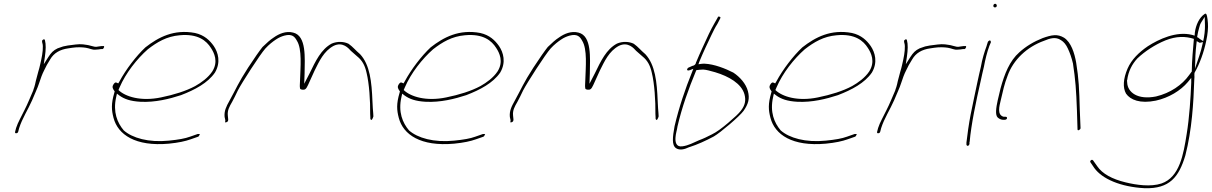

<svg xmlns="http://www.w3.org/2000/svg" viewBox="-20 -729 6394 1013"><path d="M60 -35C58 -28 61 -26 64 -26C71 -26 73 -27 76 -34L81 -53C97 -104 128 -151 149 -199C162 -232 178 -263 187 -292C194 -314 203 -339 213 -358L227 -386L245 -416C264 -449 296 -468 341 -474L361 -477C388 -481 415 -480 433 -477C453 -474 467 -465 483 -467H484C492 -467 507 -469 512 -470H521C528 -472 535 -489 523 -486H516C507 -484 496 -484 488 -482H486C480 -482 477 -483 473 -484L457 -488C450 -490 446 -491 439 -492L418 -495C395 -498 365 -492 338 -489L313 -484L284 -474C261 -463 250 -451 235 -428L211 -390L217 -431C222 -466 223 -495 217 -517C215 -527 200 -518 202 -511V-510C202 -503 206 -498 206 -485C207 -457 200 -423 192 -389C189 -375 186 -364 182 -351C178 -332 172 -317 169 -302L165 -284C163 -275 160 -266 157 -258L155 -251C140 -217 126 -181 109 -148C94 -116 74 -83 65 -54ZM147 -189Z M578 -282C569 -270 577 -257 585 -247L583 -239C566 -181 568 -149 579 -107C602 -19 694 45 871 29C922 24 958 16 986 6L1026 -8C1028 -9 1031 -12 1033 -18C1035 -20 1036 -21 1031 -22H1023L983 -8C956 2 921 8 871 13C764 24 678 -1 633 -41C599 -81 575 -138 593 -217L597 -235L610 -225C635 -207 667 -195 721 -192C798 -188 874 -207 935 -227C1008 -255 1076 -291 1114 -346C1146 -400 1131 -452 1108 -486C1087 -516 1058 -544 1009 -555C898 -576 816 -533 747 -479C699 -434 645 -364 610 -299L604 -289L595 -293C589 -296 584 -292 578 -283ZM605 -254 611 -268C643 -343 703 -419 760 -469C809 -507 859 -537 928 -543C1025 -552 1069 -514 1093 -476C1110 -450 1133 -404 1100 -352C1078 -319 1042 -293 1010 -275C962 -249 898 -229 829 -215C723 -193 641 -219 605 -254ZM611 -268Z M1165 -112 1169 -94C1167 -86 1167 -80 1174 -84C1181 -86 1184 -90 1184 -98V-99L1182 -119C1179 -147 1190 -166 1205 -192C1214 -208 1224 -229 1235 -252C1255 -291 1352 -442 1380 -473C1399 -494 1420 -510 1435 -520C1451 -531 1466 -537 1480 -541C1521 -552 1535 -535 1546 -515C1575 -470 1565 -373 1563 -305C1562 -284 1561 -270 1563 -264C1563 -260 1564 -258 1574 -256C1590 -254 1595 -259 1605 -280C1616 -306 1628 -329 1640 -357C1664 -405 1688 -459 1740 -487C1789 -511 1820 -473 1831 -461L1864 -432C1893 -409 1906 -381 1914 -345C1928 -288 1934 -196 1933 -128L1934 -109C1933 -105 1934 -104 1935 -100C1940 -89 1947 -104 1950 -115L1949 -133C1948 -145 1946 -167 1945 -196C1941 -296 1932 -387 1880 -443C1856 -463 1842 -482 1819 -498C1795 -510 1760 -512 1730 -499C1674 -469 1645 -407 1613 -341L1585 -287L1587 -341C1588 -423 1598 -540 1527 -557C1489 -567 1452 -551 1424 -531C1405 -519 1387 -502 1365 -481C1349 -461 1323 -424 1289 -372C1236 -290 1227 -263 1191 -198C1173 -166 1162 -143 1165 -112Z M2083 -282C2074 -270 2082 -257 2090 -247L2088 -239C2071 -181 2073 -149 2084 -107C2107 -19 2199 45 2376 29C2427 24 2463 16 2491 6L2531 -8C2533 -9 2536 -12 2538 -18C2540 -20 2541 -21 2536 -22H2528L2488 -8C2461 2 2426 8 2376 13C2269 24 2183 -1 2138 -41C2104 -81 2080 -138 2098 -217L2102 -235L2115 -225C2140 -207 2172 -195 2226 -192C2303 -188 2379 -207 2440 -227C2513 -255 2581 -291 2619 -346C2651 -400 2636 -452 2613 -486C2592 -516 2563 -544 2514 -555C2403 -576 2321 -533 2252 -479C2204 -434 2150 -364 2115 -299L2109 -289L2100 -293C2094 -296 2089 -292 2083 -283ZM2110 -254 2116 -268C2148 -343 2208 -419 2265 -469C2314 -507 2364 -537 2433 -543C2530 -552 2574 -514 2598 -476C2615 -450 2638 -404 2605 -352C2583 -319 2547 -293 2515 -275C2467 -249 2403 -229 2334 -215C2228 -193 2146 -219 2110 -254ZM2116 -268Z M2670 -112 2674 -94C2672 -86 2672 -80 2679 -84C2686 -86 2689 -90 2689 -98V-99L2687 -119C2684 -147 2695 -166 2710 -192C2719 -208 2729 -229 2740 -252C2760 -291 2857 -442 2885 -473C2904 -494 2925 -510 2940 -520C2956 -531 2971 -537 2985 -541C3026 -552 3040 -535 3051 -515C3080 -470 3070 -373 3068 -305C3067 -284 3066 -270 3068 -264C3068 -260 3069 -258 3079 -256C3095 -254 3100 -259 3110 -280C3121 -306 3133 -329 3145 -357C3169 -405 3193 -459 3245 -487C3294 -511 3325 -473 3336 -461L3369 -432C3398 -409 3411 -381 3419 -345C3433 -288 3439 -196 3438 -128L3439 -109C3438 -105 3439 -104 3440 -100C3445 -89 3452 -104 3455 -115L3454 -133C3453 -145 3451 -167 3450 -196C3446 -296 3437 -387 3385 -443C3361 -463 3347 -482 3324 -498C3300 -510 3265 -512 3235 -499C3179 -469 3150 -407 3118 -341L3090 -287L3092 -341C3093 -423 3103 -540 3032 -557C2994 -567 2957 -551 2929 -531C2910 -519 2892 -502 2870 -481C2854 -461 2828 -424 2794 -372C2741 -290 2732 -263 2696 -198C2678 -166 2667 -143 2670 -112Z M3607 -367C3601 -357 3611 -355 3620 -359L3638 -366L3631 -348C3596 -262 3562 -162 3539 -63C3529 -7 3523 37 3547 53C3566 65 3590 60 3617 47H3618C3659 34 3705 13 3746 -9C3781 -29 3883 -116 3903 -144C3915 -161 3924 -178 3928 -195C3932 -212 3931 -229 3926 -248C3916 -287 3884 -323 3849 -346C3808 -367 3748 -391 3697 -393C3691 -393 3685 -393 3679 -392L3665 -390L3670 -404C3690 -453 3713 -501 3734 -545C3744 -565 3752 -583 3765 -603L3779 -630C3781 -633 3781 -635 3781 -638C3780 -640 3769 -645 3767 -638V-637L3751 -609C3740 -590 3730 -571 3720 -550C3698 -502 3674 -452 3653 -401L3652 -400C3652 -400 3653 -389 3639 -383C3639 -383 3633 -381 3632 -381L3612 -372C3610 -371 3610 -371 3607 -367ZM3554 -59V-60C3578 -164 3614 -263 3651 -352L3654 -359C3665 -360 3676 -362 3689 -362H3690C3709 -361 3726 -355 3753 -348C3826 -326 3892 -288 3908 -231C3912 -216 3913 -201 3910 -187C3907 -173 3900 -159 3889 -145C3878 -130 3855 -109 3822 -81C3788 -52 3759 -31 3736 -20C3713 -8 3690 3 3668 11C3638 24 3612 39 3580 43C3547 48 3542 20 3544 -4C3545 -23 3552 -44 3554 -59Z M4044 -282C4035 -270 4043 -257 4051 -247L4049 -239C4032 -181 4034 -149 4045 -107C4068 -19 4160 45 4337 29C4388 24 4424 16 4452 6L4492 -8C4494 -9 4497 -12 4499 -18C4501 -20 4502 -21 4497 -22H4489L4449 -8C4422 2 4387 8 4337 13C4230 24 4144 -1 4099 -41C4065 -81 4041 -138 4059 -217L4063 -235L4076 -225C4101 -207 4133 -195 4187 -192C4264 -188 4340 -207 4401 -227C4474 -255 4542 -291 4580 -346C4612 -400 4597 -452 4574 -486C4553 -516 4524 -544 4475 -555C4364 -576 4282 -533 4213 -479C4165 -434 4111 -364 4076 -299L4070 -289L4061 -293C4055 -296 4050 -292 4044 -283ZM4071 -254 4077 -268C4109 -343 4169 -419 4226 -469C4275 -507 4325 -537 4394 -543C4491 -552 4535 -514 4559 -476C4576 -450 4599 -404 4566 -352C4544 -319 4508 -293 4476 -275C4428 -249 4364 -229 4295 -215C4189 -193 4107 -219 4071 -254ZM4077 -268Z M4608 -35C4606 -28 4609 -26 4612 -26C4619 -26 4621 -27 4624 -34L4629 -53C4645 -104 4676 -151 4697 -199C4710 -232 4726 -263 4735 -292C4742 -314 4751 -339 4761 -358L4775 -386L4793 -416C4812 -449 4844 -468 4889 -474L4909 -477C4936 -481 4963 -480 4981 -477C5001 -474 5015 -465 5031 -467H5032C5040 -467 5055 -469 5060 -470H5069C5076 -472 5083 -489 5071 -486H5064C5055 -484 5044 -484 5036 -482H5034C5028 -482 5025 -483 5021 -484L5005 -488C4998 -490 4994 -491 4987 -492L4966 -495C4943 -498 4913 -492 4886 -489L4861 -484L4832 -474C4809 -463 4798 -451 4783 -428L4759 -390L4765 -431C4770 -466 4771 -495 4765 -517C4763 -527 4748 -518 4750 -511V-510C4750 -503 4754 -498 4754 -485C4755 -457 4748 -423 4740 -389C4737 -375 4734 -364 4730 -351C4726 -332 4720 -317 4717 -302L4713 -284C4711 -275 4708 -266 4705 -258L4703 -251C4688 -217 4674 -181 4657 -148C4642 -116 4622 -83 4613 -54ZM4695 -189Z M5221 -700C5220 -695 5223 -690 5229 -690C5235 -690 5238 -692 5239 -698C5240 -703 5236 -709 5231 -709C5226 -709 5222 -706 5221 -700ZM5155 -376C5149 -352 5144 -328 5138 -301C5132 -274 5126 -246 5120 -216L5101 -124C5093 -84 5082 -8 5079 23V34C5079 36 5079 36 5082 39C5088 44 5094 36 5095 30V20L5096 19C5104 -73 5130 -196 5154 -301C5160 -328 5165 -352 5171 -376C5178 -414 5188 -455 5200 -487L5208 -506C5208 -507 5208 -509 5207 -512C5203 -520 5195 -513 5192 -508L5186 -489V-488C5174 -456 5162 -417 5155 -376Z M5244 -200C5235 -159 5230 -122 5244 -109C5252 -101 5265 -97 5271 -97H5281C5287 -97 5292 -100 5293 -105C5294 -110 5291 -113 5285 -113H5275C5239 -123 5253 -170 5260 -200C5271 -247 5279 -286 5296 -329C5326 -414 5399 -482 5489 -514C5518 -526 5549 -537 5578 -517C5593 -508 5605 -493 5614 -473C5625 -450 5634 -424 5641 -394C5654 -308 5658 -256 5662 -146L5665 -48C5664 -35 5681 -45 5681 -53L5677 -149C5674 -261 5672 -311 5658 -398C5649 -450 5631 -506 5594 -530C5559 -551 5529 -545 5481 -528C5435 -510 5392 -484 5358 -453C5307 -408 5280 -340 5259 -263Z M5732 122C5732 124 5732 126 5733 127L5754 158C5795 214 5890 257 6019 264C6151 268 6200 205 6234 91C6269 -45 6277 -188 6281 -307L6282 -323C6282 -327 6281 -335 6282 -343L6283 -346L6284 -348C6309 -391 6332 -454 6344 -513C6352 -548 6355 -584 6353 -607C6351 -635 6347 -659 6340 -657C6339 -657 6336 -656 6334 -654C6309 -637 6289 -599 6284 -556L6283 -541L6269 -545C6187 -566 6093 -522 6036 -485C5989 -453 5950 -415 5929 -367C5906 -313 5903 -267 5921 -235C5944 -202 5995 -181 6078 -198C6147 -213 6209 -251 6247 -296L6265 -318V-293C6262 -214 6255 -107 6241 -22C6224 85 6204 206 6108 239C6051 258 5975 247 5918 233C5848 216 5796 188 5769 148L5747 117C5746 116 5743 114 5742 114C5738 114 5733 118 5732 122ZM5926 -305 5927 -306C5933 -353 5953 -391 5981 -421C6020 -458 6073 -493 6129 -516C6187 -539 6235 -538 6279 -524C6275 -475 6268 -406 6268 -355V-352L6254 -333C6217 -281 6155 -238 6079 -220C5983 -201 5929 -241 5927 -294C5927 -298 5926 -301 5926 -305ZM6307 -583C6309 -593 6313 -604 6319 -613L6336 -640L6337 -612C6338 -589 6338 -565 6332 -531L6328 -512L6314 -521C6304 -527 6305 -530 6296 -533L6297 -539C6299 -554 6303 -568 6307 -583ZM6294 -512 6308 -504C6309 -503 6312 -503 6314 -504L6327 -507L6324 -494C6320 -476 6315 -456 6308 -436L6285 -367L6287 -435C6288 -456 6290 -477 6292 -494Z"/></svg>

Font: Stray Cat
Style: ExLtExtObl
Weight: 200
Version: Version 1.0